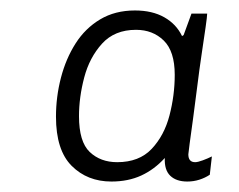

<svg xmlns="http://www.w3.org/2000/svg" viewBox="-20 -718 456 367"><path d="M193 -371Q147 -371 117 -401Q87 -431 87 -495Q87 -533 96.5 -569.5Q106 -606 124.5 -635Q143 -664 171.5 -681Q200 -698 238 -698Q271 -698 294 -685Q317 -672 328 -649L331 -651L346 -692H376Q376 -687 373 -666Q370 -645 365.5 -615Q361 -585 357 -552.5Q353 -520 349 -491Q345 -462 342.5 -443.5Q340 -425 340 -423Q340 -408 353 -408Q358 -408 367.5 -411.5Q377 -415 385 -419L381 -384Q372 -378 361 -374.5Q350 -371 338 -371Q317 -371 305.5 -382Q294 -393 295 -416Q275 -394 250 -382.5Q225 -371 193 -371ZM204 -408Q246 -408 270 -433.5Q294 -459 304 -497.5Q314 -536 314 -575Q314 -620 293 -640.5Q272 -661 240 -661Q199 -661 175 -634.5Q151 -608 141 -570Q131 -532 131 -496Q131 -447 151.5 -427.5Q172 -408 204 -408Z"/></svg>

Font: Chivo Medium ExtraLight
Style: Italic
Weight: 250
Italic angle: -8.05°
Version: Version 2.002